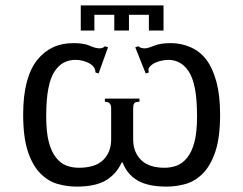

<svg xmlns="http://www.w3.org/2000/svg" viewBox="-20 -692 907 716"><path d="M589.8 -671.9V-578.1H535.2V-636.7H460.9V-578.1H406.2V-636.7H332V-578.1H281.2V-671.9ZM601.6 3.9Q531.2 3.9 492.2 -19.5Q453.1 -43 437.5 -85.9H433.6Q414.1 -43 375 -19.5Q335.9 3.9 265.6 3.9Q230.5 3.9 195.3 -5.9Q160.2 -15.6 130.9 -44.9Q101.6 -74.2 84 -127Q66.4 -179.7 66.4 -265.6Q66.4 -335.9 80.1 -386.7Q93.8 -437.5 119.1 -468.8Q144.5 -500 177.7 -515.6Q210.9 -531.2 253.9 -531.2Q293 -531.2 314.5 -521.5Q335.9 -511.7 351.6 -511.7Q363.3 -511.7 371.1 -519.5L382.8 -515.6L347.7 -418L335.9 -421.9Q335.9 -433.6 330.1 -441.4Q324.2 -449.2 314.5 -455.1Q304.7 -460.9 291 -464.8Q277.3 -468.8 261.7 -468.8Q238.3 -468.8 218.8 -459Q199.2 -449.2 183.6 -425.8Q168 -402.3 160.2 -361.3Q152.3 -320.3 152.3 -257.8Q152.3 -199.2 162.1 -162.1Q171.9 -125 189.5 -103.5Q207 -82 228.5 -74.2Q250 -66.4 273.4 -66.4Q335.9 -66.4 365.2 -95.7Q394.5 -125 394.5 -171.9V-289.1Q394.5 -300.8 388.7 -306.6Q382.8 -312.5 371.1 -312.5V-324.2H500V-312.5Q484.4 -312.5 480.5 -306.6Q476.6 -300.8 476.6 -289.1V-171.9Q476.6 -125 505.9 -95.7Q535.2 -66.4 593.8 -66.4Q617.2 -66.4 638.7 -74.2Q660.2 -82 677.7 -103.5Q695.3 -125 705.1 -162.1Q714.8 -199.2 714.8 -257.8Q714.8 -320.3 707 -361.3Q699.2 -402.3 683.6 -425.8Q668 -449.2 648.4 -459Q628.9 -468.8 609.4 -468.8Q593.8 -468.8 578.1 -464.8Q562.5 -460.9 552.7 -455.1Q543 -449.2 537.1 -441.4Q531.2 -433.6 535.2 -421.9L523.4 -418L484.4 -515.6L496.1 -519.5Q503.9 -511.7 519.5 -511.7Q531.2 -511.7 554.7 -521.5Q578.1 -531.2 617.2 -531.2Q656.2 -531.2 691.4 -515.6Q726.6 -500 750 -468.8Q773.4 -437.5 787.1 -386.7Q800.8 -335.9 800.8 -265.6Q800.8 -179.7 783.2 -127Q765.6 -74.2 736.3 -44.9Q707 -15.6 671.9 -5.9Q636.7 3.9 601.6 3.9Z"/></svg>

Font: 和音 by 宁静之雨，公众号njzyshare
Style: Regular
Weight: 400
Designer: Steve Matteson
Foundry: Ascender Corporation
Version: Version 6.00;June 8, 2018;FontCreator 11.0.0.2388 32-bit